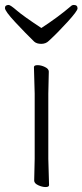

<svg xmlns="http://www.w3.org/2000/svg" viewBox="-36 -746 333 775"><path d="M131 -633Q200 -678 250 -721Q255 -726 262 -726Q277 -726 277 -712Q277 -702 237 -658Q197 -614 161 -581Q149 -569 130.5 -569Q112 -569 102 -578Q67 -612 25.5 -656.5Q-16 -701 -16 -713.5Q-16 -726 -1 -726Q6 -726 32 -703.5Q58 -681 131 -633ZM102 -17 104 -105V-368L101 -475Q101 -483 115.5 -483Q130 -483 145.5 -475.5Q161 -468 161 -457L159 -368V-105L162 1Q162 9 148 9Q134 9 118 1.5Q102 -6 102 -17Z"/></svg>

Font: LXGW WenKai Lite Light
Style: Regular
Weight: 300
Designer: LXGW / Fontworks Inc.
Foundry: LXGW / Fontworks Inc.
Version: Version 1.511; March 25, 2025